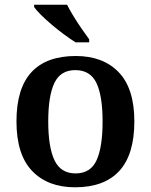

<svg xmlns="http://www.w3.org/2000/svg" viewBox="-20 -786 641 816"><path d="M299 10Q183 10 116.5 -59.5Q50 -129 50 -270Q50 -410 113.5 -479Q177 -548 302 -548Q418 -548 484.5 -479Q551 -410 551 -270Q551 -129 487 -59.5Q423 10 299 10ZM301 -49Q365 -49 390.5 -105Q416 -161 416 -270Q416 -378 390 -433Q364 -488 300 -488Q237 -488 211 -433Q185 -378 185 -270Q185 -161 211.5 -105Q238 -49 301 -49ZM301 -606Q279 -620 252.5 -639.5Q226 -659 200 -681Q174 -703 154 -723Q134 -743 125 -756V-766H265Q276 -744 292.5 -717Q309 -690 327 -664Q345 -638 359 -619V-606Z"/></svg>

Font: Noto Serif Tibetan SemiBold
Style: Regular
Weight: 600
Designer: Monotype Design Team
Foundry: Monotype Imaging Inc.
Version: Version 2.103; ttfautohint (v1.8.4.7-5d5b)